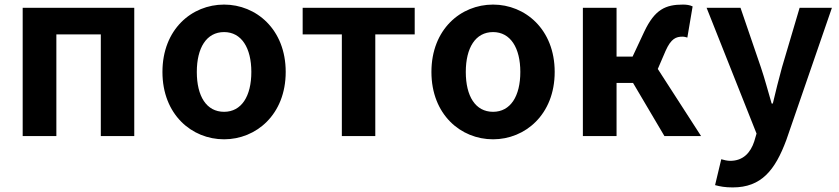

<svg xmlns="http://www.w3.org/2000/svg" viewBox="-20 -594 3664 838"><path d="M79 0H226V-444H420V0H566V-560H79Z M958 14C1098 14 1227 -94 1227 -280C1227 -466 1098 -574 958 -574C817 -574 689 -466 689 -280C689 -94 817 14 958 14ZM958 -106C881 -106 839 -174 839 -280C839 -385 881 -454 958 -454C1034 -454 1077 -385 1077 -280C1077 -174 1034 -106 958 -106Z M1472 0H1618V-444H1790V-560H1301V-444H1472Z M2132 14C2272 14 2401 -94 2401 -280C2401 -466 2272 -574 2132 -574C1991 -574 1863 -466 1863 -280C1863 -94 1991 14 2132 14ZM2132 -106C2055 -106 2013 -174 2013 -280C2013 -385 2055 -454 2132 -454C2208 -454 2251 -385 2251 -280C2251 -174 2208 -106 2132 -106Z M2524 0H2671V-232H2743L2880 0H3040L2851 -293L2885 -372C2909 -426 2931 -434 2959 -434C2967 -434 2973 -432 2980 -430L3003 -566C2991 -572 2976 -574 2961 -574C2885 -574 2838 -553 2792 -456L2741 -347H2671V-560H2524Z M3178 224C3303 224 3363 149 3412 17L3611 -560H3470L3393 -300C3379 -248 3365 -194 3353 -142H3348C3332 -196 3318 -250 3301 -300L3212 -560H3064L3282 -11L3272 23C3256 72 3224 108 3167 108C3154 108 3138 104 3128 101L3101 214C3123 220 3145 224 3178 224Z"/></svg>

Font: Noto Sans Mono CJK HK
Style: Bold
Weight: 700
Designer: Ryoko NISHIZUKA 西塚涼子 (kana, bopomofo & ideographs); Paul D. Hunt (Latin, Greek & Cyrillic); Sandoll Communications 산돌커뮤니
Foundry: Adobe
Version: Version 2.004;hotconv 1.0.118;makeotfexe 2.5.65603